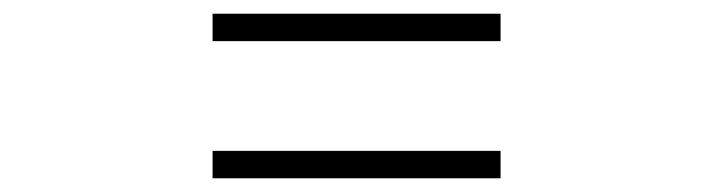

<svg xmlns="http://www.w3.org/2000/svg" viewBox="-20 -520 1040 280"><path d="M710 -460H290V-500H710ZM710 -260H290V-300H710Z"/></svg>

Font: Noto Serif SC ExtraLight ExtraLight
Style: Regular
Weight: 250
Version: Version 2.002-H1;hotconv 1.1.0;makeotfexe 2.6.0